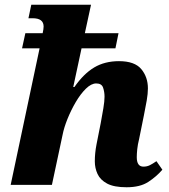

<svg xmlns="http://www.w3.org/2000/svg" viewBox="-20 -780 712 810"><path d="M514 10Q461 10 432 -5.5Q403 -21 391.5 -46Q380 -71 380 -99Q380 -134 387 -170L405 -261Q411 -293 416 -323Q421 -353 421 -372Q421 -392 415 -410Q409 -428 386 -428Q365 -428 342.5 -406Q320 -384 300 -350Q280 -316 265 -279Q250 -242 244 -211L199 0H25L147 -576H73L87 -640H160Q164 -658 164 -668Q164 -703 118 -703H100L112 -760H364L338 -640H480L467 -576H324L289 -413H294Q333 -469 377.5 -495.5Q422 -522 482 -522Q548 -522 576 -488.5Q604 -455 604 -407Q604 -385 599 -356Q594 -327 587 -293L567 -194Q561 -170 559 -150.5Q557 -131 557 -117Q557 -77 585 -77Q600 -77 612 -83Q624 -89 640 -100L665 -64Q640 -35 605.5 -12.5Q571 10 514 10Z"/></svg>

Font: Noto Serif ExtraBold
Style: Italic
Weight: 800
Italic angle: -12°
Designer: Monotype Design Team
Foundry: Monotype Imaging Inc.
Version: Version 2.013